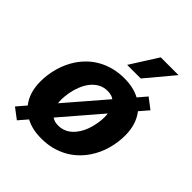

<svg xmlns="http://www.w3.org/2000/svg" viewBox="-225 -904 1066 1066"><g transform="rotate(45 307.5 -371.0)"><path d="M414.8 -615.8H307.9L410.2 -777.3H549.7ZM92.7 34.8 30.9 -12.1 77.1 -66.1Q32.3 -122.9 32.3 -210.6Q32.3 -264.6 47.4 -318.7Q62.5 -372.9 93.8 -420.1Q114 -449.9 140.3 -474.4Q166.5 -498.9 198.9 -516.3Q231.2 -533.7 269 -543.1Q306.8 -552.6 349.8 -552.6Q421.9 -552.6 472.7 -525.2L516.3 -576L577.8 -529.1L532.3 -476.2Q577.8 -418.3 577.8 -330.6Q577.8 -276.6 562.7 -222.7Q547.6 -168.7 516.3 -122.2Q496.1 -92.3 469.8 -67.8Q443.5 -43.3 411.4 -25.9Q379.3 -8.5 341.4 1.1Q303.6 10.7 260.3 10.7Q187.9 10.7 137.1 -16.7ZM187.1 -193.5 384.6 -422.9Q365.1 -437.1 334.5 -437.1Q304 -437.5 279.7 -424Q255.3 -410.5 237.2 -387.6Q219.1 -364.7 207.2 -334Q195.3 -303.3 189.6 -269.2Q185.4 -243.6 185.4 -221.2Q185.4 -214.1 185.9 -207.2Q186.4 -200.3 187.1 -193.5ZM275.6 -106.5Q295.8 -106.5 313 -112.4Q330.3 -118.3 344.8 -128.9Q359.4 -139.6 371.4 -154.7Q383.5 -169.7 393.1 -187.9Q408.4 -217 416.2 -252.5Q424.7 -288 424.7 -321.4Q424.7 -328.5 424.2 -335.4Q423.7 -342.3 422.9 -349.1L226.2 -120.4Q245.7 -106.5 275.6 -106.5Z"/></g></svg>

Font: Linik Sans
Style: Bold Italic
Weight: 700
Italic angle: 9°
Designer: Fonts by Rasmus Andersson / Changes by Cristiano Sobral with parts from Marc Monis
Foundry: rsms
Version: Version 3.020; ttfautohint (v1.6)